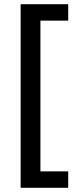

<svg xmlns="http://www.w3.org/2000/svg" viewBox="-20 -734 369 912"><path d="M304 158H78V-714H304V-636H172V80H304Z"/></svg>

Font: Noto Sans New Tai Lue Medium
Style: Regular
Weight: 500
Version: Version 2.003